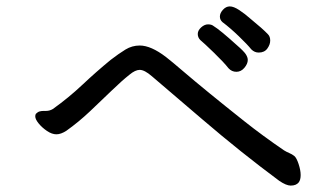

<svg xmlns="http://www.w3.org/2000/svg" viewBox="-20 -680 1040 599"><path d="M787 -516Q774 -516 764 -526Q752 -541 725 -567Q698 -593 674 -611Q666 -618 666 -628.5Q666 -639 675.5 -649.5Q685 -660 697 -660Q709 -660 726.5 -648.5Q744 -637 762 -621Q800 -590 816 -573Q823 -566 823 -553.5Q823 -541 814 -528.5Q805 -516 787 -516ZM753 -493Q753 -481 742.5 -468.5Q732 -456 717.5 -456Q703 -456 693 -467Q678 -486 647 -516Q616 -546 605 -555Q597 -563 597 -574Q597 -585 607.5 -594.5Q618 -604 629 -604Q640 -604 646 -599Q666 -587 719 -539Q741 -520 747 -510.5Q753 -501 753 -493ZM117 -334H124Q135 -334 145 -340Q194 -375 237 -415.5Q280 -456 325 -493Q351 -513 371.5 -525.5Q392 -538 416 -538Q451 -538 498 -502Q516 -488 551 -458Q586 -428 635 -388Q684 -348 742 -302Q800 -256 866 -211Q874 -206 882.5 -202.5Q891 -199 898 -193.5Q905 -188 911.5 -168.5Q918 -149 918 -134Q918 -119 912 -111Q904 -101 887 -101Q873 -101 851 -116Q731 -205 612 -307Q472 -427 454 -442Q431 -462 416 -462Q402 -462 384 -447Q360 -428 328.5 -397.5Q297 -367 261 -333Q225 -299 187 -272Q170 -261 156 -261Q142 -261 126.5 -271.5Q111 -282 100.5 -295Q90 -308 90 -317Q90 -322 92 -325Q98 -331 104 -332.5Q110 -334 117 -334Z"/></svg>

Font: Moon Stars Kai HW
Style: Bold
Weight: 700
Designer: GuiWonder
Version: Version 1.101